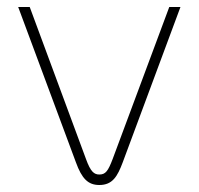

<svg xmlns="http://www.w3.org/2000/svg" viewBox="-20 -520 568 549"><path d="M32 -500 197 -56C214 -9 232 9 264 9C302 9 316 -16 331 -56L496 -500H464L302 -65C289 -31 282 -21 264 -21C249 -21 239 -29 226 -65L65 -500Z"/></svg>

Font: LT Wave Text Thin
Style: Regular
Weight: 100
Designer: Daniel Lyons
Version: Version 2.5 (Glyphs App)